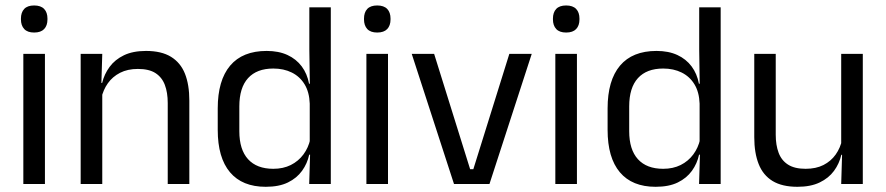

<svg xmlns="http://www.w3.org/2000/svg" viewBox="-20 -690 3322 720"><path d="M67.5 0V-488H148.5V0ZM108 -568Q83 -568 70.8 -581.2Q58.5 -594.5 58.5 -617.5V-620Q58.5 -643.5 70.8 -656.5Q83 -669.5 108 -669.5Q133 -669.5 145.5 -656.5Q158 -643.5 158 -620V-617.5Q158 -594 145.5 -581Q133 -568 108 -568Z M609 0V-303.5Q609 -343 598.2 -371.5Q587.5 -400 563.2 -415.8Q539 -431.5 497 -431.5Q458.5 -431.5 430.2 -417Q402 -402.5 384.5 -377.8Q367 -353 360 -321.5L345.5 -379H363Q371 -412 391 -439.2Q411 -466.5 444.8 -482.8Q478.5 -499 527.5 -499Q585.5 -499 621.2 -477Q657 -455 673.5 -413.8Q690 -372.5 690 -312.5V0ZM282.5 0V-488H363.5L360 -371L363.5 -366.5V0Z M976.5 10.5Q888.5 10.5 842.5 -44Q796.5 -98.5 796.5 -203V-283.5Q796.5 -388.5 843 -443.8Q889.5 -499 980 -499Q1025 -499 1058 -483.8Q1091 -468.5 1111.5 -441Q1132 -413.5 1139 -376H1165.5L1141.5 -301.5Q1140 -344.5 1122.2 -373.8Q1104.5 -403 1074.2 -418Q1044 -433 1005 -433Q943 -433 910.2 -397Q877.5 -361 877.5 -291V-198Q877.5 -129 910.2 -93Q943 -57 1005 -57Q1042 -57 1070.5 -71.2Q1099 -85.5 1117.8 -110.8Q1136.5 -136 1143.5 -168L1163.5 -110H1139.5Q1132.5 -77 1112.8 -49.5Q1093 -22 1059.8 -5.8Q1026.5 10.5 976.5 10.5ZM1139.5 0 1143 -118 1141.5 -144V-348L1142 -365L1140 -503.5V-662.5H1220.5V0Z M1354 0V-488H1435V0ZM1394.5 -568Q1369.5 -568 1357.2 -581.2Q1345 -594.5 1345 -617.5V-620Q1345 -643.5 1357.2 -656.5Q1369.5 -669.5 1394.5 -669.5Q1419.5 -669.5 1432 -656.5Q1444.5 -643.5 1444.5 -620V-617.5Q1444.5 -594 1432 -581Q1419.5 -568 1394.5 -568Z M1755 -55.5 1890 -488H1974L1815.5 0H1682.5L1524 -488H1608L1743 -55.5Z M2062.5 0V-488H2143.5V0ZM2103 -568Q2078 -568 2065.8 -581.2Q2053.5 -594.5 2053.5 -617.5V-620Q2053.5 -643.5 2065.8 -656.5Q2078 -669.5 2103 -669.5Q2128 -669.5 2140.5 -656.5Q2153 -643.5 2153 -620V-617.5Q2153 -594 2140.5 -581Q2128 -568 2103 -568Z M2438.5 10.5Q2350.5 10.5 2304.5 -44Q2258.5 -98.5 2258.5 -203V-283.5Q2258.5 -388.5 2305 -443.8Q2351.5 -499 2442 -499Q2487 -499 2520 -483.8Q2553 -468.5 2573.5 -441Q2594 -413.5 2601 -376H2627.5L2603.5 -301.5Q2602 -344.5 2584.2 -373.8Q2566.5 -403 2536.2 -418Q2506 -433 2467 -433Q2405 -433 2372.2 -397Q2339.5 -361 2339.5 -291V-198Q2339.5 -129 2372.2 -93Q2405 -57 2467 -57Q2504 -57 2532.5 -71.2Q2561 -85.5 2579.8 -110.8Q2598.5 -136 2605.5 -168L2625.5 -110H2601.5Q2594.5 -77 2574.8 -49.5Q2555 -22 2521.8 -5.8Q2488.5 10.5 2438.5 10.5ZM2601.5 0 2605 -118 2603.5 -144V-348L2604 -365L2602 -503.5V-662.5H2682.5V0Z M2889 -488V-184.5Q2889 -146 2899.8 -117.2Q2910.5 -88.5 2935 -72.8Q2959.5 -57 3001 -57Q3040 -57 3068 -71.2Q3096 -85.5 3113.8 -110.5Q3131.5 -135.5 3138 -167L3152.5 -109.5H3135Q3127.5 -76.5 3107.5 -49.2Q3087.5 -22 3053.8 -5.8Q3020 10.5 2970.5 10.5Q2913 10.5 2877.2 -11.2Q2841.5 -33 2825 -74.8Q2808.5 -116.5 2808.5 -175.5V-488ZM3215.5 -488V0H3134.5L3138 -117L3134.5 -122V-488Z"/></svg>

Font: Anek Gurmukhi Medium
Style: Regular
Weight: 400
Version: Version 1.003